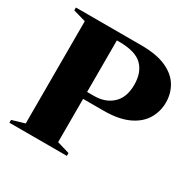

<svg xmlns="http://www.w3.org/2000/svg" viewBox="-158 -873 1032 1032"><g transform="rotate(30 358.0 -357.5)"><path d="M27 -697.5V-715H432.5Q528.5 -715 587.8 -688Q647 -661 674.2 -615.5Q701.5 -570 701.5 -514.5Q701.5 -458 673.2 -411.2Q645 -364.5 585.5 -336.8Q526 -309 432.5 -309H306V-40.5L383.5 -17.5V0H27V-17.5L105 -40.5V-675ZM506.5 -511.5Q506.5 -588.5 464 -630.2Q421.5 -672 320.5 -672H306V-352H349Q419 -352 462.8 -392.8Q506.5 -433.5 506.5 -511.5Z"/></g></svg>

Font: Newsreader Display
Style: Bold
Weight: 700
Designer: Hugues Gentile
Foundry: Production Type
Version: Version 1.001